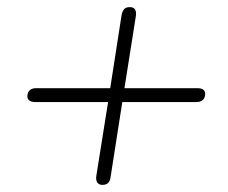

<svg xmlns="http://www.w3.org/2000/svg" viewBox="-20 -554 640 540"><path d="M268 -34Q258 -34 253.5 -41Q249 -48 251 -60L284 -267H79Q69 -267 63 -271Q57 -275 57 -283Q57 -294 63.5 -300Q70 -306 81 -306H290L322 -512Q324 -522 329 -528Q334 -534 345 -534Q356 -534 360 -527Q364 -520 362 -508L330 -306H535Q546 -306 551.5 -302Q557 -298 557 -290Q557 -279 550.5 -273Q544 -267 533 -267H324L291 -56Q290 -46 284.5 -40Q279 -34 268 -34Z"/></svg>

Font: Nunito Variable Extra Light
Style: Italic
Weight: 200
Italic angle: -9°
Designer: Vernon Adams
Foundry: Vernon Adams
Version: Version 3.602